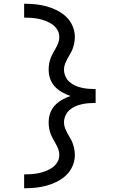

<svg xmlns="http://www.w3.org/2000/svg" viewBox="-20 -853 640 1026"><path d="M109 153V79Q129 79 149 77.5Q169 76 188 72Q207 68 226 60.5Q245 53 261 41.5Q277 30 287 12.5Q297 -5 297 -25Q297 -41 291.5 -55.5Q286 -70 278.5 -83.5Q271 -97 263.5 -110.5Q256 -124 250.5 -138.5Q245 -153 242.5 -168Q240 -183 240 -199Q240 -224 248 -247.5Q256 -271 272.5 -289Q289 -307 311 -319.5Q333 -332 356 -340Q333 -348 311 -360.5Q289 -373 272.5 -391Q256 -409 248 -432.5Q240 -456 240 -481Q240 -497 242.5 -512Q245 -527 250.5 -541.5Q256 -556 263.5 -569.5Q271 -583 278.5 -596.5Q286 -610 291.5 -624.5Q297 -639 297 -655Q297 -675 287 -692.5Q277 -710 261 -721.5Q245 -733 226 -740.5Q207 -748 188 -752Q169 -756 149 -757.5Q129 -759 109 -759V-833Q139 -833 169.5 -830Q200 -827 229 -819Q258 -811 285 -797.5Q312 -784 334 -763Q356 -742 368 -713.5Q380 -685 380 -655Q380 -639 377 -624Q374 -609 369 -594.5Q364 -580 356 -566.5Q348 -553 340.5 -539.5Q333 -526 327.5 -511.5Q322 -497 322 -481Q322 -463 329.5 -445.5Q337 -428 351 -415.5Q365 -403 382 -395.5Q399 -388 417 -384Q435 -380 453.5 -378.5Q472 -377 491 -377V-358V-303Q472 -303 453.5 -301.5Q435 -300 417 -296Q399 -292 382 -284.5Q365 -277 351 -264.5Q337 -252 329.5 -234.5Q322 -217 322 -199Q322 -183 327.5 -168.5Q333 -154 340.5 -140.5Q348 -127 356 -113.5Q364 -100 369 -85.5Q374 -71 377 -56Q380 -41 380 -25Q380 5 368 33.5Q356 62 334 83Q312 104 285 117.5Q258 131 229 139Q200 147 169.5 150Q139 153 109 153Z"/></svg>

Font: Zed Mono Extended
Style: Regular
Weight: 400
Width: 7
Monospace: yes
Designer: Belleve Invis
Foundry: Belleve Invis
Version: Version 1.0.0; ttfautohint (v1.8.4)